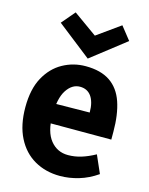

<svg xmlns="http://www.w3.org/2000/svg" viewBox="-127 -930 799 1027"><g transform="rotate(15 272.0 -416.5)"><path d="M306 17Q227 17 165 -18.5Q103 -54 68 -123Q33 -192 33 -291Q33 -391 68.5 -456Q104 -521 162.5 -553.5Q221 -586 289 -586Q373 -586 424.5 -551Q476 -516 499 -448.5Q522 -381 522 -285V-242H116L118 -349L373 -352Q373 -382 367 -404.5Q361 -427 350 -442Q339 -457 323.5 -464.5Q308 -472 288 -472Q244 -472 214 -426Q184 -380 184 -286Q184 -195 221.5 -148.5Q259 -102 319 -102Q356 -102 392 -113Q428 -124 468 -146L511 -48Q462 -14 409.5 1.5Q357 17 306 17ZM99 -776 162 -850 302 -750H284L421 -848L478 -776L288 -628Z"/></g></svg>

Font: Yaldevi
Style: Bold
Weight: 700
Designer: Sol Matas, Rajitha Manaperi, Kosala Senevirathne
Foundry: Mooniak
Version: Version 1.100